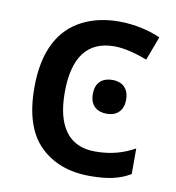

<svg xmlns="http://www.w3.org/2000/svg" viewBox="-68 -610 626 682"><g transform="rotate(10 245.0 -269.5)"><path d="M299.8 9.8C365.7 9.8 407.2 0 445.8 -22.9V-115.2C407.2 -93.8 363.3 -79.1 303.2 -79.1C209.5 -79.1 161.1 -144 161.1 -267.1C161.1 -395 210 -459 307.1 -459C344.2 -459 388.7 -446.3 425.8 -432.1L458 -518.1C423.3 -533.7 368.2 -548.8 308.1 -548.8C258.8 -548.8 214.8 -539.1 176.3 -519.5C99.1 -480.5 51.8 -399.4 51.8 -266.1C51.8 -170.9 74.7 -101.1 120.1 -56.6C165.5 -12.2 225.1 9.8 299.8 9.8ZM321.3 -340.3C286.6 -340.3 260.3 -322.8 260.3 -279.3C260.3 -236.3 286.6 -218.3 321.3 -218.3C353 -218.3 380.4 -236.3 380.4 -279.3C380.4 -322.8 353 -340.3 321.3 -340.3Z"/></g></svg>

Font: Noto Reveo Sans
Style: Regular
Weight: 500
Designer: Monotype Design Team
Foundry: Monotype Imaging Inc.
Version: Version 2.007